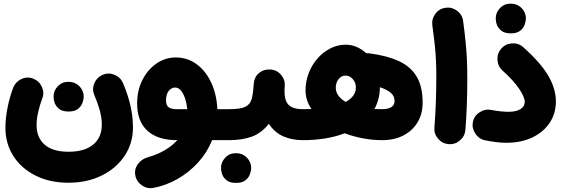

<svg xmlns="http://www.w3.org/2000/svg" viewBox="-20 -694 3025 1035"><path d="M348.6 291Q248 291 171.4 252.4Q94.7 213.9 52 147Q9.3 80.1 9.3 -4.4Q9.3 -57.1 20.8 -114.3Q32.2 -171.4 51.3 -221.7Q64 -253.4 95.7 -268.1Q127.4 -282.7 159.2 -270Q190.9 -257.8 205.6 -225.8Q220.2 -193.8 207.5 -162.1Q194.8 -129.4 186 -90.6Q177.2 -51.8 177.2 -20Q177.2 47.9 220.7 85.9Q264.2 124 349.6 124Q435.1 124 481.9 85.9Q528.8 47.9 528.8 -22.9Q528.8 -59.1 517.8 -99.1Q506.8 -139.2 488.8 -180.7Q475.1 -212.4 488.3 -244.6Q501.5 -276.9 532.7 -290.5Q564.5 -304.2 596.9 -291Q629.4 -277.8 643.1 -246.1Q668.5 -187 682.6 -126.5Q696.8 -65.9 696.8 -7.8Q696.8 78.1 651.9 145.8Q606.9 213.4 528.3 252.2Q449.7 291 348.6 291ZM268.6 -173.8Q268.6 -204.6 291.3 -228.8Q314 -252.9 348.1 -252.9Q373.5 -252.9 391.1 -242.2Q408.7 -231.4 418.5 -215.8Q431.2 -195.8 431.2 -173.8Q431.2 -158.2 424.3 -139.2Q417.5 -120.1 399.7 -106.4Q381.8 -92.8 349.6 -92.8Q316.4 -92.8 299.1 -106.7Q281.7 -120.6 274.9 -138.7Q268.6 -155.8 268.6 -173.8Z M934.6 61.5Q830.1 61.5 774.7 11Q719.2 -39.6 719.2 -136.7Q719.2 -207 747.8 -263.2Q776.4 -319.3 823.7 -351.8Q871.1 -384.3 927.7 -384.3Q990.7 -384.3 1040 -347.9Q1089.4 -311.5 1118.7 -248.3Q1147.9 -185.1 1151.9 -105.5H1167.5Q1202.1 -105.5 1226.3 -81.1Q1250.5 -56.6 1250.5 -22Q1250.5 12.2 1226.3 36.9Q1202.1 61.5 1167.5 61.5H1123.5Q1096.2 128.9 1047.4 182.4Q998.5 235.8 936.5 271Q874.5 306.2 807.1 318.8Q773.9 325.2 744.9 305.2Q715.8 285.2 709.5 251.5Q703.1 217.8 723.4 190.4Q743.7 163.1 776.4 153.8Q829.6 138.7 869.4 115Q909.2 91.3 936 61.5ZM933.1 -105.5H989.7Q986.8 -134.8 978.3 -161.4Q969.7 -188 956.1 -205.1Q942.4 -222.2 923.8 -222.2Q904.3 -222.2 889.6 -204.1Q875 -186 875 -152.3Q875 -125.5 889.4 -115.5Q903.8 -105.5 933.1 -105.5Z M1083.5 -22Q1083.5 -56.6 1108.4 -81.1Q1133.3 -105.5 1167.5 -105.5H1216.3Q1251 -105.5 1275.6 -81.1Q1300.3 -56.6 1300.3 -22Q1300.3 12.2 1275.6 36.9Q1251 61.5 1216.3 61.5H1167.5Q1133.3 61.5 1108.4 36.9Q1083.5 12.2 1083.5 -22Z M1132.3 -22Q1132.3 -56.6 1157.2 -81.1Q1182.1 -105.5 1216.3 -105.5Q1275.4 -105.5 1302 -118.2Q1328.6 -130.9 1336.7 -160.4Q1344.7 -189.9 1347.7 -240.2Q1350.1 -278.8 1376.2 -300.3Q1402.3 -321.8 1437.5 -319.3Q1472.2 -317.4 1494.9 -290.8Q1517.6 -264.2 1515.1 -230.5Q1508.8 -163.1 1530.8 -134.3Q1552.7 -105.5 1611.8 -105.5H1612.3Q1647 -105.5 1671.1 -81.1Q1695.3 -56.6 1695.3 -22Q1695.3 12.2 1671.1 36.9Q1647 61.5 1612.3 61.5H1611.8Q1554.7 61.5 1507.8 41.3Q1460.9 21 1429.2 -26.4Q1387.7 25.4 1335 43.5Q1282.2 61.5 1216.3 61.5Q1182.1 61.5 1157.2 36.9Q1132.3 12.2 1132.3 -22ZM1171.4 210.9Q1171.4 180.2 1194.1 156Q1216.8 131.8 1251 131.8Q1276.4 131.8 1293.9 142.6Q1311.5 153.3 1321.3 168.9Q1334 189 1334 210.9Q1334 226.6 1327.1 245.6Q1320.3 264.6 1302.5 278.3Q1284.7 292 1252.4 292Q1219.2 292 1201.9 278.1Q1184.6 264.2 1177.7 246.1Q1171.4 229 1171.4 210.9Z M1528.8 -22Q1528.8 -56.6 1553.5 -81.1Q1578.1 -105.5 1612.3 -105.5Q1636.2 -105.5 1658.7 -106.4Q1627 -154.3 1627 -206.1Q1627 -255.9 1644.3 -300.3Q1661.6 -344.7 1691.9 -379.2Q1722.2 -413.6 1761.2 -433.3Q1800.3 -453.1 1843.8 -453.1Q1874.5 -453.1 1902.6 -440.9Q1930.7 -428.7 1954.1 -407.2Q1961.9 -407.7 1970.2 -406.7Q2066.9 -394 2130.9 -364.3Q2194.8 -334.5 2226.6 -280.3Q2258.3 -226.1 2258.3 -140.1Q2258.3 -80.1 2231 -34.7Q2203.6 10.7 2154.8 36.1Q2106 61.5 2040.5 61.5Q1988.3 61.5 1936.5 51.8Q1884.8 42 1837.9 24.4Q1741.7 61.5 1612.3 61.5Q1578.1 61.5 1553.5 36.9Q1528.8 12.2 1528.8 -22ZM1790 -221.7Q1790 -197.8 1804.2 -178.5Q1818.4 -159.2 1843.3 -144.5Q1898.4 -174.3 1898.4 -222.7Q1898.4 -248.5 1881.8 -267.6Q1865.2 -286.6 1843.3 -286.6Q1819.8 -286.6 1804.9 -267.1Q1790 -247.6 1790 -221.7ZM2106.9 -149.4Q2106.9 -177.2 2085.4 -194.8Q2064 -212.4 2027.8 -223.6Q2027.3 -159.2 1998.5 -106.4Q2017.6 -105.5 2037.6 -105.5Q2106.9 -105.5 2106.9 -149.4Z M2310.5 -558.1Q2306.2 -592.3 2327.1 -620.1Q2348.1 -647.9 2382.3 -652.3Q2416.5 -656.7 2444.3 -635.7Q2472.2 -614.7 2476.6 -580.6Q2485.4 -514.6 2490.2 -464.8Q2495.1 -415 2497.1 -369.1Q2499 -323.2 2499 -268.6Q2499 -196.3 2496.3 -125Q2493.7 -53.7 2488.8 6.3Q2485.8 40.5 2459.2 63.2Q2432.6 85.9 2397.9 83Q2363.8 80.1 2341.3 53.5Q2318.8 26.9 2321.8 -7.3Q2326.7 -67.9 2329.3 -137.9Q2332 -208 2332 -277.3Q2332 -325.2 2330.3 -364.3Q2328.6 -403.3 2324 -448.2Q2319.3 -493.2 2310.5 -558.1Z M2529.3 -37.6Q2536.6 -70.8 2566.7 -89.6Q2596.7 -108.4 2629.4 -101.1Q2650.9 -96.7 2676.8 -94Q2702.6 -91.3 2720.7 -91.3Q2761.7 -91.3 2785.2 -105.5Q2808.6 -119.6 2808.6 -145Q2808.6 -170.9 2777.8 -216.3Q2747.1 -261.7 2689 -313.5Q2663.6 -336.4 2661.6 -371.6Q2659.7 -406.7 2682.1 -432.1Q2705.1 -458 2740.2 -460.2Q2775.4 -462.4 2800.8 -439.5Q2895 -355.5 2935.8 -285.2Q2976.6 -214.8 2976.6 -147.9Q2976.6 -82 2942.9 -31.7Q2909.2 18.6 2849.1 47.1Q2789.1 75.7 2709 75.7Q2682.6 75.7 2653.8 72Q2625 68.4 2593.3 62Q2560.5 54.7 2541.5 24.9Q2522.5 -4.9 2529.3 -37.6ZM2652.3 -595.2Q2652.3 -626 2675 -650.1Q2697.8 -674.3 2731.9 -674.3Q2757.3 -674.3 2774.9 -663.6Q2792.5 -652.8 2802.2 -637.2Q2814.9 -617.2 2814.9 -595.2Q2814.9 -579.6 2808.1 -560.5Q2801.3 -541.5 2783.4 -527.8Q2765.6 -514.2 2733.4 -514.2Q2700.2 -514.2 2682.9 -528.1Q2665.5 -542 2658.7 -560.1Q2652.3 -577.1 2652.3 -595.2Z"/></svg>

Font: Mikhak-DS2-FD Black
Style: Regular
Weight: 900
Designer: Amin Abedi
Version: Version 3.2